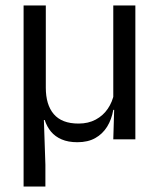

<svg xmlns="http://www.w3.org/2000/svg" viewBox="-20 -508 580 700"><path d="M473.5 -488V0H393L396.5 -117L393 -122V-488ZM147 -188Q147 -157.5 154.2 -133.2Q161.5 -109 176 -92Q190.5 -75 213 -66.2Q235.5 -57.5 266.5 -57.5Q302 -57.5 329 -72Q356 -86.5 373 -111.5Q390 -136.5 396 -167.5L410.5 -107.5H393Q387 -72.5 370.5 -46Q354 -19.5 327.2 -4.5Q300.5 10.5 262 10.5Q228.5 10.5 204.8 0.2Q181 -10 166 -28Q151 -46 143 -70.5H140L145.5 92.5V172H66V-488H147Z"/></svg>

Font: Anek Odia Medium
Style: Regular
Weight: 400
Version: Version 1.003